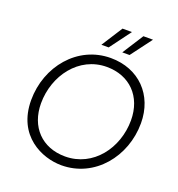

<svg xmlns="http://www.w3.org/2000/svg" viewBox="-158 -1029 1081 1166"><g transform="rotate(20 383.0 -446.5)"><path d="M368 7C583 7 736 -182 736 -398C736 -580 612 -708 429 -708C215 -708 61 -520 61 -303C61 -71 244 7 368 7ZM371 -51C221 -51 124 -153 124 -305C124 -484 245 -649 425 -649C573 -649 673 -548 673 -394C673 -214 552 -51 371 -51ZM394 -764 495 -900H434L347 -764ZM529 -764 631 -900H569L482 -764Z"/></g></svg>

Font: Fixel Display Light
Style: Italic
Weight: 300
Italic angle: -10°
Designer: AlfaBravo + MacPaw
Foundry: Kyrylo Tkachov, Marchela Mozhyna, Serhii Makarenko, Maria Weinstein, Zakhar Kryvoshyya
Version: Version 1.210;Glyphs 3.2 (3217)